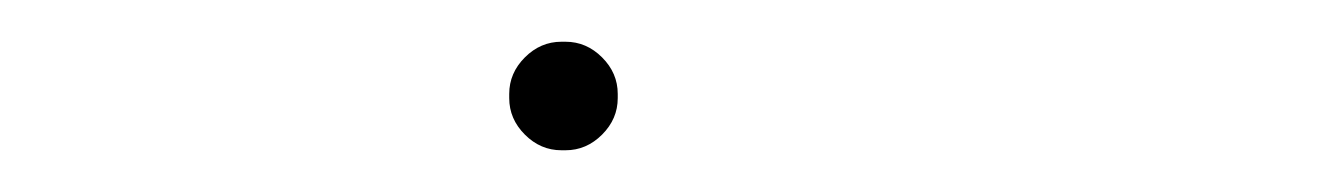

<svg xmlns="http://www.w3.org/2000/svg" viewBox="-20 -396 640 92"><path d="M249 -376Q239 -376 231.5 -368.5Q224 -361 224 -351V-349Q224 -339 231.5 -331.5Q239 -324 249 -324H251Q261 -324 268.5 -331.5Q276 -339 276 -349V-351Q276 -361 268.5 -368.5Q261 -376 251 -376Z"/></svg>

Font: Doto Rounded
Style: Regular
Weight: 400
Monospace: yes
Version: Version 1.000